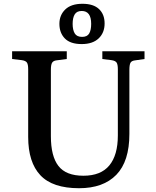

<svg xmlns="http://www.w3.org/2000/svg" viewBox="-20 -981 827 1015"><path d="M398 14Q258 14 193.5 -54.5Q129 -123 129 -257V-615Q129 -640 122.5 -650Q116 -660 95 -663L44 -669V-710H333V-669L279 -662Q262 -660 255.5 -649.5Q249 -639 249 -612V-261Q249 -155 289 -103.5Q329 -52 421 -52Q513 -52 558 -106.5Q603 -161 603 -265V-615Q603 -640 596.5 -650Q590 -660 569 -663L521 -669V-710H744V-669L695 -662Q676 -660 670 -649.5Q664 -639 664 -611V-273Q664 -128 595 -57Q526 14 398 14ZM412 -748Q352 -748 323 -777.5Q294 -807 294 -855Q294 -901 325 -931Q356 -961 416 -961Q474 -961 503.5 -933Q533 -905 533 -857Q533 -808 501.5 -778Q470 -748 412 -748ZM414 -786Q441 -786 451.5 -804Q462 -822 462 -855Q462 -923 412 -923Q386 -923 375 -905Q364 -887 364 -855Q364 -823 375 -804.5Q386 -786 414 -786Z"/></svg>

Font: Literata 36pt Medium
Style: Regular
Weight: 500
Designer: Latin by Veronika Burian and Jose Scaglione. Greek by Irene Vlachou. Cyrillic by Vera Evstafieva.
Foundry: TypeTogether
Version: Version 3.002